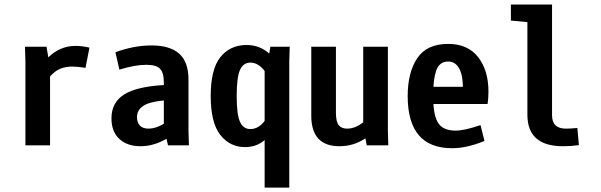

<svg xmlns="http://www.w3.org/2000/svg" viewBox="-20 -645 2665 852"><path d="M377 -433.6 359.4 -343.8Q324.2 -349.6 300.8 -349.6Q270.5 -349.6 247.1 -339.8Q223.6 -330.1 202.1 -305.7V0H92.8V-374L90.8 -437.5H186.5L194.3 -390.6Q247.1 -441.4 315.4 -441.4Q343.8 -441.4 377 -433.6Z M725.6 0 718.8 -29.3Q662.1 3.9 603.5 3.9Q544.9 3.9 509.8 -28.3Q474.6 -60.5 474.6 -120.1Q474.6 -189.5 529.8 -225.1Q585 -260.7 707 -267.6V-278.3Q707 -323.2 689.9 -340.3Q672.9 -357.4 628.9 -357.4Q578.1 -357.4 509.8 -335.9L492.2 -413.1Q574.2 -443.4 652.3 -443.4Q734.4 -443.4 775.4 -406.7Q816.4 -370.1 816.4 -292V-62.5L818.4 0ZM639.6 -74.2Q670.9 -74.2 707 -95.7V-199.2Q642.6 -193.4 615.2 -174.8Q587.9 -156.2 587.9 -125Q587.9 -101.6 600.6 -87.9Q613.3 -74.2 639.6 -74.2Z M1265.6 -437.5 1263.7 -374V187.5H1154.3V-23.4Q1118.2 7.8 1067.4 7.8Q1000 7.8 957.5 -46.4Q915 -100.6 915 -218.8Q915 -337.9 958 -391.6Q1001 -445.3 1074.2 -445.3Q1132.8 -445.3 1174.8 -407.2L1179.7 -437.5ZM1154.3 -108.4V-330.1Q1126 -367.2 1090.8 -367.2Q1059.6 -367.2 1044.9 -334.5Q1030.3 -301.8 1030.3 -218.8Q1030.3 -136.7 1044.9 -104.5Q1059.6 -72.3 1090.8 -72.3Q1127 -72.3 1154.3 -108.4Z M1607.4 0 1601.6 -31.2Q1549.8 3.9 1486.3 3.9Q1361.3 3.9 1361.3 -131.8V-437.5H1470.7V-143.6Q1470.7 -105.5 1482.9 -89.8Q1495.1 -74.2 1520.5 -74.2Q1556.6 -74.2 1591.8 -102.5V-437.5H1701.2V-63.5L1703.1 0Z M2147.5 -238.3Q2147.5 -208 2143.6 -183.6H1903.3Q1907.2 -119.1 1929.7 -92.3Q1952.1 -65.4 2002 -65.4Q2041 -65.4 2112.3 -89.8L2129.9 -19.5Q2051.8 12.7 1986.3 12.7Q1789.1 12.7 1789.1 -218.8Q1789.1 -323.2 1831.5 -386.7Q1874 -450.2 1968.8 -450.2Q2055.7 -450.2 2101.6 -391.6Q2147.5 -333 2147.5 -238.3ZM1903.3 -259.8H2034.2Q2033.2 -315.4 2016.1 -343.8Q1999 -372.1 1968.8 -372.1Q1937.5 -372.1 1922.4 -346.2Q1907.2 -320.3 1903.3 -259.8Z M2429.7 -133.8Q2429.7 -74.2 2491.2 -74.2Q2512.7 -74.2 2542 -77.1L2548.8 -1Q2514.6 3.9 2478.5 3.9Q2320.3 3.9 2320.3 -135.7V-546.9L2247.1 -553.7V-625H2429.7Z"/></svg>

Font: Sudo
Style: Bold
Weight: 700
Monospace: yes
Designer: Jens Kutilek
Foundry: Jens Kutilek
Version: Version 0.040